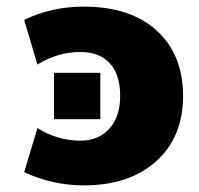

<svg xmlns="http://www.w3.org/2000/svg" viewBox="-20 -550 601 580"><path d="M143 -190V-330H283V-190ZM93 -163Q155 -125 223 -125Q277 -125 310 -161Q343 -197 343 -260Q343 -325 311.5 -359Q280 -393 223 -393Q155 -393 93 -355L53 -490Q136 -530 233 -530Q374 -530 453.5 -457.5Q533 -385 533 -260Q533 -136 452 -63Q371 10 233 10Q139 10 53 -30Z"/></svg>

Font: M PLUS 1p Black
Style: Regular
Weight: 900
Version: Version 1.061